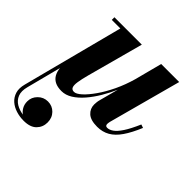

<svg xmlns="http://www.w3.org/2000/svg" viewBox="-226 -603 1006 1006"><g transform="rotate(45 277.0 -100.0)"><path d="M550.5 -162.5 569.5 -156Q545.5 -98.5 520.2 -61.8Q495 -25 464.5 -7.5Q434 10 395 10Q346.5 10 324 -10.5Q301.5 -31 301.5 -62Q301.5 -70.5 302.8 -80.5Q304 -90.5 306.5 -98.5L334.5 -204Q317 -164 294.5 -126Q272 -88 245.5 -57.2Q219 -26.5 190 -8.2Q161 10 130.5 10Q100.5 10 81.2 0Q62 -10 52 -28.2Q42 -46.5 40 -70.5L-9.5 121Q-19.5 158.5 -9.5 183.5Q0.5 208.5 23.5 222.2Q46.5 236 75.5 239.5Q62 231.5 52 214.2Q42 197 42 174.5Q42 143.5 64.8 120.8Q87.5 98 119.5 98Q152 98 174 120.5Q196 143 196 177.5Q196 212 172.5 236Q149 260 100 260Q71 260 43.8 251.5Q16.5 243 -3 225.8Q-22.5 208.5 -30.5 182.5Q-38.5 156.5 -29 121L117 -440.5H53.5V-460H256.5L172 -147.5Q161.5 -108.5 157.8 -83.2Q154 -58 159 -45.8Q164 -33.5 180 -33.5Q196 -33.5 220 -55.2Q244 -77 270.5 -114.8Q297 -152.5 320.8 -202.2Q344.5 -252 360.5 -308.5L400 -460H533.5L424.5 -56Q423.5 -51.5 422.8 -47Q422 -42.5 422 -38.5Q422 -23.5 436 -23.5Q452 -23.5 469.5 -35.8Q487 -48 507 -78.2Q527 -108.5 550.5 -162.5Z"/></g></svg>

Font: Bodoni Moda
Style: Bold Italic
Weight: 700
Italic angle: -13°
Version: Version 2.004